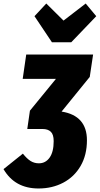

<svg xmlns="http://www.w3.org/2000/svg" viewBox="-94 -844 567 1091"><path d="M416 -407 256 -210Q400 -187 400 -47Q400 37 364 99Q328 161 265.5 194Q203 227 125 227Q-10 227 -74 117L36 29Q59 58 80 71Q101 84 127 84Q165 84 188 51.5Q211 19 211 -42Q211 -80 194.5 -95.5Q178 -111 148 -111H61L76 -215L224 -396H35L55 -534H435ZM393 -824 453 -752 311 -604H201L102 -752L169 -824L267 -727Z"/></svg>

Font: Fira Sans Extra Condensed Black
Style: Italic
Weight: 900
Width: 3
Italic angle: -8°
Designer: Carrois Corporate & Edenspiekermann AG
Foundry: Carrois Corporate GbR & Edenspiekermann AG
Version: Version 4.203